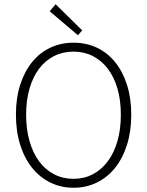

<svg xmlns="http://www.w3.org/2000/svg" viewBox="-20 -872 692 904"><path d="M347 -706 214 -819 242 -852 367 -729ZM326 12Q267 12 217 -12.5Q167 -37 131 -82Q95 -127 75 -190.5Q55 -254 55 -332Q55 -410 75 -472.5Q95 -535 131 -579.5Q167 -624 217 -647.5Q267 -671 326 -671Q386 -671 436 -647.5Q486 -624 522 -579.5Q558 -535 578 -472.5Q598 -410 598 -332Q598 -254 578 -190.5Q558 -127 522 -82Q486 -37 436 -12.5Q386 12 326 12ZM326 -30Q376 -30 417 -51.5Q458 -73 487.5 -112.5Q517 -152 533 -207.5Q549 -263 549 -332Q549 -400 533 -455Q517 -510 487.5 -548.5Q458 -587 417 -608Q376 -629 326 -629Q276 -629 234.5 -608Q193 -587 164 -548.5Q135 -510 119 -455Q103 -400 103 -332Q103 -263 119 -207.5Q135 -152 164 -112.5Q193 -73 234.5 -51.5Q276 -30 326 -30Z"/></svg>

Font: TypoPRO Source Sans Pro
Style: Regular
Weight: 300
Designer: Paul D. Hunt
Foundry: Adobe Systems Incorporated
Version: Version 2.020;PS 2.000;hotconv 1.0.86;makeotf.lib2.5.63406